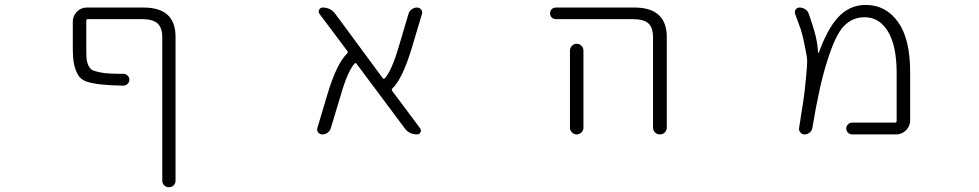

<svg xmlns="http://www.w3.org/2000/svg" viewBox="-20 -576 4040 792"><path d="M649.4 -420.9Q649.4 -461.9 629.9 -479.5Q610.4 -497.1 564.5 -497.1H342.8Q335.9 -497.1 335.9 -490.2V-380.9Q335.9 -350.6 336.9 -335.9Q337.9 -321.3 344.2 -307.1Q350.6 -293 358.9 -288.1Q367.2 -283.2 388.7 -278.3Q410.2 -273.4 436.5 -272.5Q456.1 -271.5 489.3 -271.5Q499 -271.5 506.3 -264.2Q513.7 -256.8 513.7 -247.1Q513.7 -237.3 506.3 -230Q499 -222.7 489.3 -222.7Q438.5 -223.6 409.2 -226.6Q372.1 -229.5 343.8 -237.3Q315.4 -245.1 303.2 -265.1Q291 -285.2 285.6 -310.5Q280.3 -335.9 280.3 -379.9V-487.3Q280.3 -510.7 297.4 -527.8Q314.5 -544.9 337.9 -544.9H572.3Q704.1 -544.9 704.1 -424.8V168.9Q704.1 180.7 696.3 188.5Q688.5 196.3 676.8 196.3Q665 196.3 657.2 188.5Q649.4 180.7 649.4 168.9Z M1712.9 -46.9Q1718.8 -39.1 1714.4 -30.3Q1710 -21.5 1700.2 -21.5Q1668 -21.5 1649.4 -46.9L1451.2 -312.5Q1447.3 -318.4 1442.4 -313.5Q1414.1 -282.2 1385.7 -183.6L1344.7 -47.9Q1341.8 -36.1 1331.5 -28.8Q1321.3 -21.5 1309.6 -21.5Q1298.8 -21.5 1292 -30.3Q1288.1 -35.2 1288.1 -42Q1288.1 -44.9 1289.1 -47.9L1332 -191.4Q1369.1 -313.5 1411.1 -354.5Q1417 -359.4 1413.1 -365.2L1297.9 -518.6Q1292 -526.4 1296.4 -535.6Q1300.8 -544.9 1311.5 -544.9Q1343.8 -544.9 1363.3 -518.6L1558.6 -253.9Q1562.5 -248 1567.4 -252.9Q1595.7 -284.2 1625 -383.8L1665 -518.6Q1668 -530.3 1678.2 -537.6Q1688.5 -544.9 1700.2 -544.9Q1710.9 -544.9 1717.8 -536.1Q1721.7 -531.2 1721.7 -524.4Q1721.7 -521.5 1720.7 -518.6L1677.7 -375Q1640.6 -252.9 1599.6 -211.9Q1593.8 -207 1597.7 -201.2Z M2273.4 -497.1Q2262.7 -497.1 2255.9 -503.9Q2249 -510.7 2249 -521Q2249 -531.2 2255.9 -538.1Q2262.7 -544.9 2273.4 -544.9H2596.7Q2729.5 -544.9 2730.5 -424.8V-49.8Q2730.5 -38.1 2722.2 -29.8Q2713.9 -21.5 2702.1 -21.5Q2690.4 -21.5 2682.1 -29.8Q2673.8 -38.1 2673.8 -49.8V-420.9Q2673.8 -461.9 2654.8 -479.5Q2635.7 -497.1 2588.9 -497.1ZM2386.7 -367.2V-72.3V-48.8Q2386.7 -38.1 2378.4 -29.8Q2370.1 -21.5 2358.9 -21.5Q2347.7 -21.5 2339.4 -29.8Q2331.1 -38.1 2331.1 -48.8V-72.3V-367.2Q2331.1 -378.9 2339.4 -387.2Q2347.7 -395.5 2358.9 -395.5Q2370.1 -395.5 2378.4 -387.2Q2386.7 -378.9 2386.7 -367.2Z M3495.1 -21.5Q3485.4 -21.5 3478 -28.8Q3470.7 -36.1 3470.7 -45.9Q3470.7 -55.7 3478 -63Q3485.4 -70.3 3495.1 -70.3H3671.9Q3678.7 -70.3 3678.7 -78.1V-275.4Q3678.7 -386.7 3643.1 -445.8Q3607.4 -504.9 3546.9 -504.9Q3496.1 -504.9 3460.9 -468.3Q3425.8 -431.6 3392.6 -325.2Q3360.4 -226.6 3331.1 -48.8Q3329.1 -37.1 3319.8 -29.3Q3310.5 -21.5 3298.8 -21.5Q3288.1 -21.5 3281.2 -29.8Q3274.4 -38.1 3276.4 -48.8Q3289.1 -127.9 3293.9 -161.1Q3299.8 -199.2 3304.7 -254.9Q3309.6 -305.7 3309.6 -323.2Q3309.6 -339.8 3299.8 -386.7Q3291 -430.7 3283.2 -455.1Q3276.4 -473.6 3259.8 -518.6Q3258.8 -522.5 3258.8 -525.4Q3258.8 -531.2 3261.7 -536.1Q3267.6 -544.9 3278.3 -544.9Q3291 -544.9 3301.8 -537.6Q3312.5 -530.3 3316.4 -518.6Q3335.9 -462.9 3344.7 -426.8Q3352.5 -394.5 3354.5 -358.4Q3354.5 -357.4 3355.5 -357.4Q3356.4 -357.4 3357.4 -358.4Q3392.6 -455.1 3435.5 -502.9Q3483.4 -555.7 3550.8 -555.7Q3633.8 -555.7 3684.1 -485.8Q3734.4 -416 3734.4 -278.3V-79.1Q3734.4 -55.7 3717.3 -38.6Q3700.2 -21.5 3676.8 -21.5Z"/></svg>

Font: Rounded-X Mgen+ 1m light
Style: Regular
Weight: 200
Designer: [Source Han Sans]
Ryoko NISHIZUKA  (kana & ideographs); Paul D. Hunt (Latin, Greek & Cyrillic); Wenlong ZHANG  (bopomofo
Version: Version 1.059.20150602